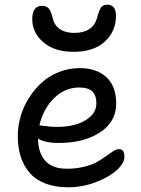

<svg xmlns="http://www.w3.org/2000/svg" viewBox="-20 -793 606 823"><path d="M294.9 -570.8Q213.9 -570.8 166 -611.8Q118.2 -652.8 118.2 -710.9Q118.2 -768.1 161.1 -768.1Q178.7 -768.1 188.7 -756.8Q198.7 -745.6 206.1 -714.8Q213.4 -683.6 237.3 -667.7Q261.2 -651.9 297.9 -651.9Q377.4 -651.9 396 -715.8Q404.3 -749 413.1 -761Q421.9 -772.9 439 -772.9Q477.1 -772.9 477.1 -725.1Q477.1 -658.7 429.4 -614.7Q381.8 -570.8 294.9 -570.8ZM272 9.8Q216.8 9.8 174.8 -6.3Q132.8 -22.5 107.2 -52.2Q81.5 -82 68.8 -121.6Q56.2 -161.1 56.2 -210Q56.2 -251 67.9 -292.5Q79.6 -334 102.8 -371.3Q126 -408.7 157.5 -437.7Q189 -466.8 231.7 -483.9Q274.4 -501 321.8 -501Q394 -501 436 -462.2Q478 -423.3 478 -349.1Q478 -270.5 408.4 -225.3Q338.9 -180.2 231 -180.2Q171.9 -180.2 143.1 -199.2V-198.2Q143.1 -140.1 172.9 -105Q202.6 -69.8 267.1 -69.8Q307.1 -69.8 341.3 -78.4Q375.5 -86.9 397 -99.4Q418.5 -111.8 435.3 -124.3Q452.1 -136.7 465.6 -145.3Q479 -153.8 488.8 -153.8Q502 -153.8 507.6 -145.8Q513.2 -137.7 513.2 -120.1Q513.2 -93.3 480 -63.2Q446.8 -33.2 389.6 -11.7Q332.5 9.8 272 9.8ZM319.8 -418Q257.8 -418 211.4 -371.8Q165 -325.7 148.9 -255.9Q153.3 -255.9 176.8 -252.4Q200.2 -249 224.1 -249Q298.8 -249 345.9 -277.1Q393.1 -305.2 393.1 -350.1Q393.1 -384.3 375.5 -401.1Q357.9 -418 319.8 -418Z"/></svg>

Font: Shantell Sans Normal
Style: Regular
Weight: 400
Designer: Stephen Nixon, Anya Danilova, Shantell Martin
Foundry: Arrow Type
Version: Version 1.006;[559af2be0]